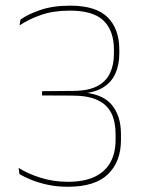

<svg xmlns="http://www.w3.org/2000/svg" viewBox="-20 -668 516 696"><path d="M226 9Q186 9 151.8 1.5Q117.5 -6 91.8 -16.8Q66 -27.5 50.5 -37L47.5 -59.5Q79 -39 126 -24Q173 -9 226 -9Q285.5 -9 323.8 -27.5Q362 -46 380.5 -80Q399 -114 399 -161V-181.5Q399 -227 383.5 -258Q368 -289 333.5 -305.2Q299 -321.5 242 -321.5L132.5 -322V-337.5L246 -338.5Q301 -339 333 -356Q365 -373 379 -403.2Q393 -433.5 393 -473V-488Q393 -556.5 355.5 -593Q318 -629.5 233.5 -629.5Q173.5 -629.5 128.5 -613.8Q83.5 -598 51 -576L54 -596.5Q79 -615.5 125.2 -631.5Q171.5 -647.5 234 -647.5Q328 -647.5 370.2 -605.2Q412.5 -563 412.5 -488V-473.5Q412.5 -433 398 -400.8Q383.5 -368.5 350.8 -349.2Q318 -330 264 -328.5L261 -330.5L263 -334Q346.5 -331.5 382.5 -291Q418.5 -250.5 418.5 -182V-160.5Q418.5 -82.5 371.8 -36.8Q325 9 226 9Z"/></svg>

Font: Anek Malayalam Medium Thin
Style: Regular
Weight: 250
Version: Version 1.003